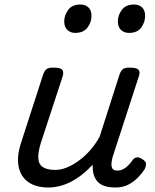

<svg xmlns="http://www.w3.org/2000/svg" viewBox="-20 -815 687 852"><path d="M195 17Q139 17 105 -7.5Q71 -32 62.5 -76.5Q54 -121 73 -180L171 -483Q178 -503 187.5 -509Q197 -515 216 -515Q248 -515 256 -505.5Q264 -496 258 -476L161 -180Q148 -138 150 -111.5Q152 -85 171 -73Q190 -61 226 -61Q250 -61 276 -71.5Q302 -82 328.5 -101Q355 -120 379 -147Q403 -174 422 -208L510 -483Q517 -503 526.5 -509Q536 -515 555 -515Q586 -515 594.5 -505.5Q603 -496 596 -476L480 -119Q477 -108 475 -93.5Q473 -79 478 -68.5Q483 -58 501 -58Q516 -58 529 -65.5Q542 -73 552 -84Q562 -95 568 -104Q573 -112 584 -116Q595 -120 611 -109Q628 -99 628 -88Q628 -77 623 -66Q612 -48 593.5 -28.5Q575 -9 550 4Q525 17 493 17Q463 17 443 10Q423 3 412 -10Q401 -23 396 -40Q391 -57 391 -78V-84Q369 -60 345 -41Q321 -22 296 -9Q271 4 245.5 10.5Q220 17 195 17ZM313 -669Q293 -669 279 -682Q265 -695 265 -720Q265 -747 282.5 -771Q300 -795 337 -795Q358 -795 372 -782.5Q386 -770 386 -744Q386 -717 368.5 -693Q351 -669 313 -669ZM552 -669Q531 -669 517 -682Q503 -695 503 -720Q503 -747 520.5 -771Q538 -795 575 -795Q596 -795 610 -782.5Q624 -770 624 -744Q624 -717 607 -693Q590 -669 552 -669Z"/></svg>

Font: Playwrite IE
Style: Regular
Weight: 400
Designer: Veronika Burian, José Scaglione
Foundry: TypeTogether
Version: Version 1.002